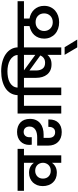

<svg xmlns="http://www.w3.org/2000/svg" viewBox="921 -2000 1329 3253"><g transform="rotate(-90 1585.5 -373.5)"><path d="M319 -178Q353 -178 378.5 -189.5Q404 -201 420.5 -220Q437 -239 445.5 -262.5Q454 -286 454 -309V-310Q454 -335 445.5 -358.5Q437 -382 420.5 -400.5Q404 -419 378.5 -430.5Q353 -442 319 -442Q290 -442 266 -432.5Q242 -423 224 -406Q206 -389 196 -365Q186 -341 186 -311Q186 -250 223.5 -214Q261 -178 319 -178ZM580 -632V0H454V-158Q428 -120 385.5 -97.5Q343 -75 285 -75Q233 -75 191 -92.5Q149 -110 120 -142Q91 -174 75 -217.5Q59 -261 59 -314Q59 -365 75 -407.5Q91 -450 120.5 -480.5Q150 -511 192 -528.5Q234 -546 285 -546Q344 -546 386 -523.5Q428 -501 454 -463V-632H-21V-740H690V-632Z M975 8Q920 8 877.5 -8.5Q835 -25 805.5 -55Q776 -85 760.5 -127.5Q745 -170 745 -223V-408H887Q923 -408 955.5 -415Q988 -422 1013 -437.5Q1038 -453 1053 -477.5Q1068 -502 1068 -538Q1068 -583 1044 -610Q1020 -637 977 -637Q935 -637 911 -610Q887 -583 887 -538Q887 -528 887.5 -519Q888 -510 888 -500H760Q757 -521 757 -542Q757 -588 772.5 -626Q788 -664 816.5 -691.5Q845 -719 885.5 -734Q926 -749 977 -749Q1026 -749 1066.5 -734.5Q1107 -720 1136.5 -692.5Q1166 -665 1182 -624Q1198 -583 1198 -530Q1198 -471 1177.5 -427.5Q1157 -384 1121.5 -355.5Q1086 -327 1037.5 -313Q989 -299 934 -299H876V-214Q876 -191 881 -171Q886 -151 897.5 -136Q909 -121 927.5 -112.5Q946 -104 972 -104Q1015 -104 1038.5 -132Q1062 -160 1062 -205V-219H1188V-203Q1188 -103 1131 -47.5Q1074 8 975 8ZM1289 -740H1531V-632H1420V0H1289Z M1729 0H1600V-632H1489V-740H1600Q1603 -807 1634 -859Q1665 -911 1719 -946Q1773 -981 1846 -999.5Q1919 -1018 2005 -1018Q2093 -1018 2167 -998Q2241 -978 2295 -940.5Q2349 -903 2379.5 -849Q2410 -795 2410 -728V-711H2281V-726Q2281 -775 2256.5 -810.5Q2232 -846 2193 -868.5Q2154 -891 2104.5 -901.5Q2055 -912 2005 -912Q1955 -912 1906.5 -903.5Q1858 -895 1819 -874.5Q1780 -854 1755.5 -821Q1731 -788 1728 -740H1840V-632H1729Z M2148 -274Q2196 -274 2227 -296.5Q2258 -319 2272 -355L2018 -539V-424Q2018 -357 2049.5 -315.5Q2081 -274 2148 -274ZM2282 -632H2020L2282 -440ZM1798 -740H2520V-632H2409V0H2282V-235Q2258 -203 2218 -184Q2178 -165 2121 -165Q2064 -165 2021.5 -184.5Q1979 -204 1950.5 -239Q1922 -274 1907.5 -322Q1893 -370 1893 -428V-632H1798Z M2283 57H2412L2542 271H2409Z M2835 -144Q2869 -144 2896.5 -155Q2924 -166 2943.5 -185.5Q2963 -205 2974 -231.5Q2985 -258 2985 -290Q2985 -354 2944 -394.5Q2903 -435 2835 -435Q2802 -435 2775 -424.5Q2748 -414 2728.5 -394.5Q2709 -375 2698 -348.5Q2687 -322 2687 -290Q2687 -258 2698 -231.5Q2709 -205 2728.5 -185.5Q2748 -166 2775 -155Q2802 -144 2835 -144ZM2835 -36Q2776 -36 2725.5 -53.5Q2675 -71 2638 -104Q2601 -137 2579.5 -184Q2558 -231 2558 -290Q2558 -342 2574.5 -384.5Q2591 -427 2619.5 -458Q2648 -489 2687 -509Q2726 -529 2770 -538V-632H2478V-740H3192V-632H2898V-538Q2943 -530 2982 -510Q3021 -490 3050 -458.5Q3079 -427 3096 -385Q3113 -343 3113 -290Q3113 -231 3091.5 -184Q3070 -137 3032.5 -104Q2995 -71 2944.5 -53.5Q2894 -36 2835 -36Z"/></g></svg>

Font: SVN-Poppins SemiBold
Style: Regular
Weight: 600
Designer: Ninad Kale (Devanagari), Jonny Pinhorn (Latin)
Foundry: Indian Type Foundry
Version: Version 3.002 2017